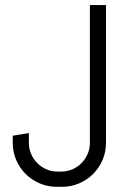

<svg xmlns="http://www.w3.org/2000/svg" viewBox="-20 -720 494 750"><path d="M394 -162.1Q394 -126.5 380.6 -95.2Q367.2 -64 343.8 -40.5Q320.3 -17.1 289.1 -3.7Q257.8 9.8 222.2 9.8H202.1Q166.5 9.8 135 -3.7Q103.5 -17.1 80.1 -40.5Q56.6 -64 43.2 -95.2Q29.8 -126.5 29.8 -162.1V-189.9L92.8 -200.2V-162.1Q92.8 -138.7 101.6 -118.4Q110.4 -98.1 125.7 -82.8Q141.1 -67.4 161.4 -58.6Q181.6 -49.8 205.1 -49.8H219.2Q242.2 -49.8 262.7 -58.6Q283.2 -67.4 298.3 -82.8Q313.5 -98.1 322.3 -118.4Q331.1 -138.7 331.1 -162.1V-700.2H394V-162.1Z"/></svg>

Font: Abel
Style: Regular
Weight: 400
Designer: Matthew Desmond
Foundry: Matthew Desmond
Version: Version 1.003